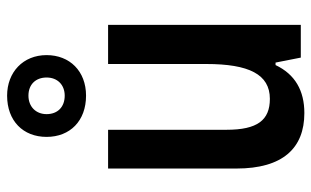

<svg xmlns="http://www.w3.org/2000/svg" viewBox="-188 -678 876 540"><g transform="rotate(-90 250.0 -408.0)"><path d="M251 -604C320 -604 365 -650 365 -715C365 -781 317 -826 251 -826C180 -826 135 -781 135 -715C135 -649 180 -604 251 -604ZM251 -664C219 -664 199 -684 199 -715C199 -745 220 -766 251 -766C283 -766 302 -745 302 -715C302 -684 281 -664 251 -664ZM202 10C265 10 311 -16 337 -71H344L358 0H450V-542H340V-266C340 -146 311 -87 242 -87C182 -87 155 -122 155 -209V-542H46V-181C46 -51 103 10 202 10Z"/></g></svg>

Font: Noto Sans Mono ExtraCondensed SemiBold
Style: Regular
Weight: 600
Width: 2
Designer: Monotype Design Team
Foundry: Monotype Imaging Inc.
Version: Version 2.014